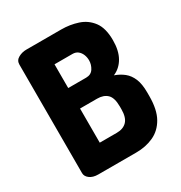

<svg xmlns="http://www.w3.org/2000/svg" viewBox="-172 -852 916 974"><g transform="rotate(-30 286.0 -365.5)"><path d="M122 0Q91 0 72.5 -14Q54 -28 54 -47V-683Q54 -707 75.5 -719Q97 -731 122 -731H327Q377 -731 423 -716Q469 -701 498 -662.5Q527 -624 527 -553Q527 -492 504.5 -452.5Q482 -413 442 -396Q473 -385 496 -366.5Q519 -348 532 -317Q545 -286 545 -236V-215Q545 -136 518.5 -89Q492 -42 446.5 -21Q401 0 344 0ZM209 -136H309Q347 -136 368 -158Q389 -180 389 -228V-244Q389 -295 368 -315.5Q347 -336 309 -336H209ZM209 -456H314Q343 -456 357 -478Q371 -500 371 -525Q371 -543 364.5 -559Q358 -575 345.5 -585Q333 -595 314 -595H209Z"/></g></svg>

Font: Dosis ExtraBold
Style: Regular
Weight: 800
Designer: EdgarTolentino, PabloImpallari, IginoMarini
Foundry: EdgarTolentino, PabloImpallari, IginoMarini
Version: Version 3.001; ttfautohint (v1.8.2)